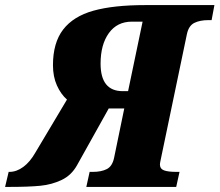

<svg xmlns="http://www.w3.org/2000/svg" viewBox="-71 -734 862 754"><path d="M-37 -59H-34Q-6 -59 20.5 -78.5Q47 -98 68 -135L192 -343Q168 -364 152.5 -398.5Q137 -433 137 -478Q137 -566 177 -618Q217 -670 296 -692Q375 -714 499 -714H771L760 -655H748Q714 -655 692 -644Q670 -633 663 -600L562 -116Q557 -93 557 -89Q557 -71 573 -65Q589 -59 622 -59H634L621 0H268L281 -59H293Q327 -59 348.5 -70Q370 -81 377 -114L417 -308H356L232 -86Q210 -46 171.5 -27.5Q133 -9 87.5 -4.5Q42 0 -31 0H-51ZM432 -376 489 -649H447Q389 -649 356.5 -604Q324 -559 324 -484Q324 -376 411 -376Z"/></svg>

Font: Noto Serif NarrowBlack
Style: Italic
Weight: 900
Width: 4
Italic angle: -12°
Designer: Monotype Design Team
Foundry: Monotype Imaging Inc.
Version: Version 1.001